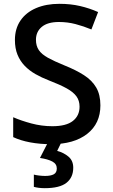

<svg xmlns="http://www.w3.org/2000/svg" viewBox="-20 -744 590 1004"><path d="M505 -193Q505 -98 436 -44Q367 10 247 10Q189 10 138 0.5Q87 -9 49 -27V-131Q90 -113 144 -98.5Q198 -84 254 -84Q326 -84 361 -111.5Q396 -139 396 -186Q396 -218 379.5 -240.5Q363 -263 328.5 -282Q294 -301 237 -323Q198 -338 165.5 -356.5Q133 -375 109 -400Q85 -425 71.5 -458Q58 -491 58 -535Q58 -594 87 -636.5Q116 -679 168.5 -701.5Q221 -724 291 -724Q349 -724 398.5 -712.5Q448 -701 493 -681L458 -590Q417 -607 375 -618Q333 -629 288 -629Q229 -629 198.5 -603.5Q168 -578 168 -536Q168 -504 183 -482Q198 -460 230.5 -442Q263 -424 317 -402Q377 -378 419 -351Q461 -324 483 -286.5Q505 -249 505 -193ZM363 133Q363 184 327.5 212Q292 240 214 240Q197 240 182 238Q167 236 157 233V169Q168 172 185 174Q202 176 216 176Q245 176 261 167.5Q277 159 277 137Q277 113 253.5 100.5Q230 88 189 82L231 0H301L279 45Q313 54 338 75Q363 96 363 133Z"/></svg>

Font: Noto Sans NKo Unjoined Medium
Style: Regular
Weight: 500
Designer: Monotype Design Team
Foundry: Monotype Imaging Inc.
Version: Version 2.004